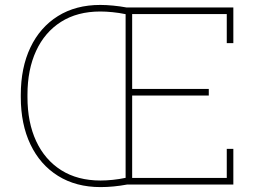

<svg xmlns="http://www.w3.org/2000/svg" viewBox="-20 -741 1030 771"><path d="M383.8 10.3Q285.2 10.3 213.1 -34.7Q141.1 -79.6 102.3 -160.9Q63.5 -242.2 63.5 -351.1V-359.9Q63.5 -469.2 102.1 -550.3Q140.6 -631.3 212.4 -676.3Q284.2 -721.2 382.8 -721.2Q406.2 -721.2 434.3 -718.5Q462.4 -715.8 488.8 -710.9H917V-567.9H890.6V-684.6H510.7V-383.8H818.4V-357.4H510.7V-26.4H890.6V-143.1H917V0H490.7Q435.1 10.3 383.8 10.3ZM90.3 -351.1Q90.3 -249.5 125.2 -174.3Q160.2 -99.1 225.8 -57.6Q291.5 -16.1 383.8 -16.1Q406.7 -16.1 432.9 -18.8Q459 -21.5 484.4 -26.9V-684.1Q458.5 -689.5 432.1 -692.1Q405.8 -694.8 382.8 -694.8Q290.5 -694.8 225.1 -653.3Q159.7 -611.8 125 -536.6Q90.3 -461.4 90.3 -360.8Z"/></svg>

Font: Roboto Slab Thin
Style: Regular
Weight: 100
Designer: Google
Version: Version 2.000; ttfautohint (v1.8.1.43-b0c9)